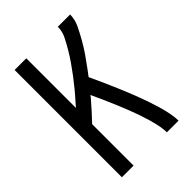

<svg xmlns="http://www.w3.org/2000/svg" viewBox="-215 -832 930 930"><g transform="rotate(-45 250.0 -367.5)"><path d="M60 0V-735H140V-395Q150 -406 160 -418Q181 -441 201 -465.5Q221 -490 240 -515Q259 -540 277 -566Q295 -592 311 -619Q327 -646 341.5 -674.5Q356 -703 356 -735H440Q440 -700 424 -667.5Q408 -635 391 -605Q374 -575 354 -546Q334 -517 313 -489Q301 -473 289 -457Q448 -116 448 0H368Q368 -102 234 -390L226 -379Q203 -353 180 -327Q160 -305 140 -284V0Z"/></g></svg>

Font: Iosevka SS08
Style: Regular
Weight: 400
Monospace: yes
Designer: Belleve Invis
Foundry: Belleve Invis
Version: 2.1.0; ttfautohint (v1.8.2)